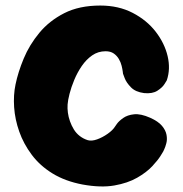

<svg xmlns="http://www.w3.org/2000/svg" viewBox="-20 -671 660 693"><path d="M278 -5Q215 -17 169.5 -45Q124 -73 94.5 -112.5Q65 -152 49.5 -196Q34 -240 31 -284Q28 -328 36 -366Q45 -410 65.5 -459.5Q86 -509 122 -552.5Q158 -596 212 -623.5Q266 -651 342 -651Q408 -651 459 -624.5Q510 -598 542 -556.5Q574 -515 585 -468.5Q596 -422 582 -381Q582 -381 574 -368Q566 -355 548 -343.5Q530 -332 500 -335Q469 -339 452.5 -356Q436 -373 430 -389Q424 -405 424 -405Q424 -405 423 -413Q422 -421 419 -433.5Q416 -446 409 -458Q402 -470 390.5 -478Q379 -486 361 -486Q334 -486 312.5 -471Q291 -456 275 -432.5Q259 -409 248 -382.5Q237 -356 231 -332.5Q225 -309 224 -294Q223 -280 225 -264.5Q227 -249 232.5 -233.5Q238 -218 246.5 -204Q255 -190 268 -180Q281 -170 297 -165Q311 -161 330.5 -168Q350 -175 368.5 -188Q387 -201 395 -214Q395 -214 402 -224Q409 -234 424.5 -245Q440 -256 464 -258.5Q488 -261 522 -246Q551 -233 564.5 -217Q578 -201 581 -184.5Q584 -168 580.5 -154.5Q577 -141 573 -132.5Q569 -124 569 -124Q569 -124 559.5 -108.5Q550 -93 529.5 -71Q509 -49 475 -29.5Q441 -10 392.5 -1.5Q344 7 278 -5Z"/></svg>

Font: Sour Gummy Black
Style: Regular
Weight: 900
Version: Version 1.000